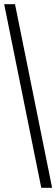

<svg xmlns="http://www.w3.org/2000/svg" viewBox="-20 -780 270 921"><path d="M178 121H230L52 -760H0Z"/></svg>

Font: Noto Serif Khmer ExtraCondensed Medium
Style: Regular
Weight: 500
Width: 2
Designer: Danh Hong and the Monotype Design Team
Foundry: Monotype Imaging Inc.
Version: Version 2.004